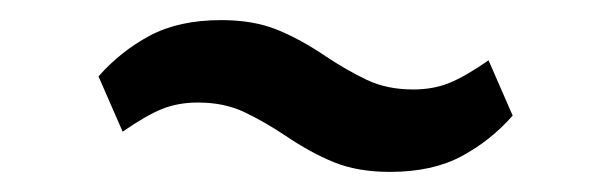

<svg xmlns="http://www.w3.org/2000/svg" viewBox="-20 -407 590 191"><path d="M368 -236Q336 -236 312.5 -245.5Q289 -255 264 -272Q243 -286 223 -295.5Q203 -305 177 -305Q157 -305 141 -298.5Q125 -292 102 -276L78 -331Q100 -356 129 -371.5Q158 -387 200 -387Q232 -387 255.5 -377.5Q279 -368 304 -351Q325 -337 345 -327.5Q365 -318 391 -318Q411 -318 427 -324.5Q443 -331 466 -347L490 -292Q468 -267 439 -251.5Q410 -236 368 -236Z"/></svg>

Font: IBM Plex Serif
Style: Bold Italic
Weight: 700
Italic angle: -14°
Designer: Mike Abbink, Paul van der Laan, Pieter van Rosmalen
Foundry: Bold Monday
Version: Version 3.001